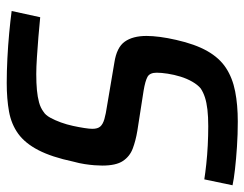

<svg xmlns="http://www.w3.org/2000/svg" viewBox="-100 -636 744 585"><g transform="rotate(90 272.5 -344.0)"><path d="M233 8Q198 8 158.5 6Q119 4 81.5 0.5Q44 -3 14 -7L33 -94Q62 -91 93.5 -88.5Q125 -86 155 -84Q185 -82 206 -82Q234 -82 255 -84Q276 -86 292.5 -90.5Q309 -95 321 -104Q331 -110 339 -124.5Q347 -139 353.5 -157Q360 -175 364 -193.5Q368 -212 370.5 -228Q373 -244 373 -253Q373 -269 366 -277Q359 -285 343.5 -289.5Q328 -294 301 -298L171 -320Q125 -327 107.5 -351.5Q90 -376 90 -418Q90 -436 93 -459Q96 -482 102 -508Q115 -566 136 -603Q157 -640 187.5 -660Q218 -680 259 -688Q300 -696 351 -696Q390 -696 427.5 -693.5Q465 -691 496 -687.5Q527 -684 545 -680L527 -594Q508 -597 480.5 -600Q453 -603 423 -604.5Q393 -606 365 -606Q336 -606 314.5 -603.5Q293 -601 277.5 -596Q262 -591 250 -583Q239 -574 229.5 -557.5Q220 -541 214 -521.5Q208 -502 205 -482.5Q202 -463 202 -449Q202 -428 214.5 -421Q227 -414 257 -409L379 -390Q409 -385 433 -376Q457 -367 471 -346Q485 -325 485 -283Q485 -273 484 -259.5Q483 -246 480.5 -229.5Q478 -213 473 -195Q459 -129 438 -88.5Q417 -48 388 -27Q359 -6 320.5 1Q282 8 233 8Z"/></g></svg>

Font: Saira SemiCondensed Medium
Style: Italic
Weight: 500
Width: 4
Italic angle: -12°
Designer: Hector Gatti with collaboration of the Omnibus-Type team
Foundry: Omnibus-Type
Version: Version 1.101